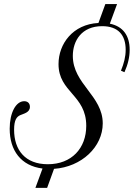

<svg xmlns="http://www.w3.org/2000/svg" viewBox="-20 -824 653 937"><path d="M210 92.8 243.7 0C378.4 -9.3 481.4 -107.4 481.4 -221.7C481.4 -356.9 335.4 -414.1 335.4 -551.3C335.4 -625 378.4 -696.3 478.5 -696.3C557.1 -696.3 593.3 -652.8 593.3 -581.1C593.3 -546.9 585 -515.1 570.3 -479L587.4 -471.7C604 -508.8 612.8 -544.9 612.8 -581.1C612.8 -649.9 580.6 -695.3 516.1 -708.5L551.3 -804.2H494.1L460.4 -711.9C335.4 -705.6 265.6 -609.9 265.6 -511.2C265.6 -373.5 400.9 -360.8 400.9 -210C400.9 -100.6 329.6 -22.5 213.4 -22.5C103.5 -22.5 48.8 -91.3 48.8 -190.9C48.8 -240.2 62.5 -254.4 78.1 -261.7C95.2 -269.5 126 -274.4 126 -302.7C126 -319.3 115.7 -330.1 98.1 -330.1C57.6 -330.1 27.3 -273.9 27.3 -195.8C27.3 -89.4 82.5 -14.6 187.5 -1.5L152.8 92.8Z"/></svg>

Font: Petit Formal Script
Style: Regular
Weight: 400
Designer: Pablo Impallari, Brenda Gallo, Rodrigo Fuenzalida
Foundry: Pablo Impallari, Brenda Gallo, Rodrigo Fuenzalida
Version: Version 1.001